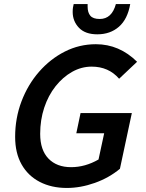

<svg xmlns="http://www.w3.org/2000/svg" viewBox="-20 -920 725 951"><path d="M55 -242Q55 -335 86.5 -418Q118 -501 173.5 -564.5Q229 -628 301 -664.5Q373 -701 455 -701Q571 -701 659 -614L570 -530Q518 -590 434 -590Q383 -590 337 -564Q291 -538 255 -492.5Q219 -447 199 -386.5Q179 -326 179 -257Q179 -177 220 -134.5Q261 -92 332 -92Q402 -92 468 -130L496 -260H358L379 -360H633L574 -84Q520 -39 449.5 -14Q379 11 311 11Q235 11 177 -19Q119 -49 87 -105.5Q55 -162 55 -242ZM340 -861Q340 -874 341.5 -883Q343 -892 345 -900H414Q414 -895 414 -892.5Q414 -890 414 -887Q414 -858 427.5 -842Q441 -826 474 -826Q534 -826 554 -900H625Q612 -825 569 -787.5Q526 -750 462 -750Q402 -750 371 -782.5Q340 -815 340 -861Z"/></svg>

Font: Radio Canada Medium
Style: Italic
Weight: 500
Italic angle: -12°
Designer: Charles Daoud, Etienne Aubert Bonn, Alexandre Saumier Demers, Jacques Le Bailly
Foundry: Radio-Canada
Version: Version 2.104; ttfautohint (v1.8.4.7-5d5b);gftools[0.9.28.de